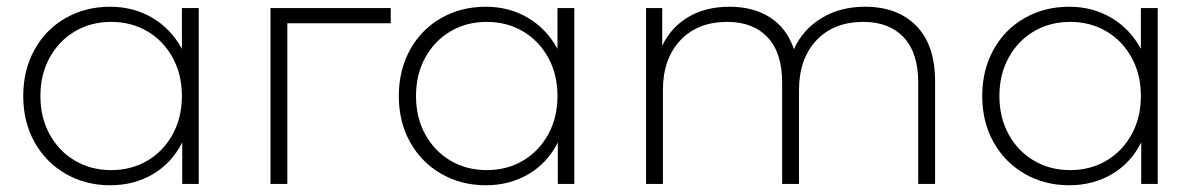

<svg xmlns="http://www.w3.org/2000/svg" viewBox="-20 -546 3562 570"><path d="M570 -522V0H521V-123Q490 -62 434 -29Q378 4 307 4Q234 4 175 -30Q116 -64 82.5 -124Q49 -184 49 -261Q49 -338 82.5 -398.5Q116 -459 175 -492.5Q234 -526 307 -526Q377 -526 432.5 -493Q488 -460 520 -401V-522ZM520 -261Q520 -325 492.5 -375Q465 -425 417.5 -453Q370 -481 310 -481Q250 -481 202.5 -453Q155 -425 127.5 -375Q100 -325 100 -261Q100 -197 127.5 -147Q155 -97 202.5 -69Q250 -41 310 -41Q370 -41 417.5 -69Q465 -97 492.5 -147Q520 -197 520 -261Z M1140 -477H833V0H783V-522H1140Z M1685 -522V0H1636V-123Q1605 -62 1549 -29Q1493 4 1422 4Q1349 4 1290 -30Q1231 -64 1197.5 -124Q1164 -184 1164 -261Q1164 -338 1197.5 -398.5Q1231 -459 1290 -492.5Q1349 -526 1422 -526Q1492 -526 1547.5 -493Q1603 -460 1635 -401V-522ZM1635 -261Q1635 -325 1607.5 -375Q1580 -425 1532.5 -453Q1485 -481 1425 -481Q1365 -481 1317.5 -453Q1270 -425 1242.5 -375Q1215 -325 1215 -261Q1215 -197 1242.5 -147Q1270 -97 1317.5 -69Q1365 -41 1425 -41Q1485 -41 1532.5 -69Q1580 -97 1607.5 -147Q1635 -197 1635 -261Z M2756 -305V0H2706V-301Q2706 -389 2663 -435Q2620 -481 2543 -481Q2455 -481 2403.5 -426Q2352 -371 2352 -278V0H2302V-301Q2302 -389 2259 -435Q2216 -481 2139 -481Q2051 -481 1999.5 -426Q1948 -371 1948 -278V0H1898V-522H1946V-410Q1972 -465 2023.5 -495.5Q2075 -526 2146 -526Q2217 -526 2266.5 -494Q2316 -462 2337 -400Q2363 -458 2418.5 -492Q2474 -526 2548 -526Q2645 -526 2700.5 -469Q2756 -412 2756 -305Z M3417 -522V0H3368V-123Q3337 -62 3281 -29Q3225 4 3154 4Q3081 4 3022 -30Q2963 -64 2929.5 -124Q2896 -184 2896 -261Q2896 -338 2929.5 -398.5Q2963 -459 3022 -492.5Q3081 -526 3154 -526Q3224 -526 3279.5 -493Q3335 -460 3367 -401V-522ZM3367 -261Q3367 -325 3339.5 -375Q3312 -425 3264.5 -453Q3217 -481 3157 -481Q3097 -481 3049.5 -453Q3002 -425 2974.5 -375Q2947 -325 2947 -261Q2947 -197 2974.5 -147Q3002 -97 3049.5 -69Q3097 -41 3157 -41Q3217 -41 3264.5 -69Q3312 -97 3339.5 -147Q3367 -197 3367 -261Z"/></svg>

Font: Montserrat Alternates Light
Style: Regular
Weight: 300
Designer: Julieta Ulanovsky
Foundry: Julieta Ulanovsky
Version: Version 7.200